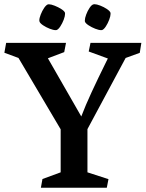

<svg xmlns="http://www.w3.org/2000/svg" viewBox="-37 -876 679 896"><path d="M246.1 -71.8V-272.5L49.3 -605.5L-16.6 -629.9L-8.3 -675.8H271L262.7 -632.8L186.5 -604L342.3 -332.5Q361.8 -383.8 390.4 -445.6Q418.9 -507.3 459 -588.4L466.3 -603L377 -635.7L385.3 -675.8H622.6L615.2 -629.4L549.3 -605.5L371.1 -273.4V-71.8L469.2 -40L461.4 0H153.8L161.1 -40.5ZM358.9 -780.3Q358.9 -791 365.2 -808.1Q371.6 -825.2 380.9 -839.1Q390.1 -853 398.4 -855.5Q401.4 -856.4 403.8 -856.4Q414.1 -856.4 430.9 -849.9Q447.8 -843.3 461.7 -834Q475.6 -824.7 478.5 -816.9Q479 -815.4 479 -811.5Q479 -801.3 472.7 -784.2Q466.3 -767.1 457 -752.9Q447.8 -738.8 439.5 -735.8Q438 -735.4 434.6 -735.4Q424.3 -735.4 407.5 -741.9Q390.6 -748.5 376.5 -757.8Q362.3 -767.1 359.4 -774.9Q358.9 -776.4 358.9 -780.3ZM146.5 -780.8Q146.5 -791.5 153.1 -808.3Q159.7 -825.2 168.9 -838.9Q178.2 -852.5 186.5 -855.5Q188 -856 191.4 -856Q201.2 -856 218 -849.4Q234.9 -842.8 249 -833.7Q263.2 -824.7 266.1 -816.9Q266.6 -815.4 266.6 -811.5Q266.6 -800.8 260.3 -783.9Q253.9 -767.1 244.6 -752.9Q235.4 -738.8 227.1 -735.8Q225.6 -735.4 222.2 -735.4Q211.9 -735.4 195.1 -741.9Q178.2 -748.5 164.3 -757.8Q150.4 -767.1 147.5 -774.9Q146.5 -777.8 146.5 -780.8Z"/></svg>

Font: Vesper Libre Medium
Style: Regular
Weight: 500
Designer: Robert Keller & Kimya Gandhi
Foundry: Mota Italic
Version: Version 1.058